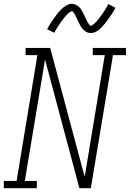

<svg xmlns="http://www.w3.org/2000/svg" viewBox="-35 -986 680 1006"><path d="M-15 0V-38H52L161 -697H99V-735H228L395 -110L409 -61L514 -697H451V-735H625V-697H557L441 0H381L201 -674L95 -38H158V0ZM441 -813Q435 -813 430 -814Q425 -815 420.5 -817Q416 -819 412 -822Q408 -825 404 -828.5Q400 -832 397 -835.5Q394 -839 391.5 -843Q389 -847 386.5 -851.5Q384 -856 381.5 -860.5Q379 -865 377 -869.5Q375 -874 373 -878Q371 -882 368.5 -887.5Q366 -893 363.5 -897.5Q361 -902 359 -906.5Q357 -911 354.5 -914.5Q352 -918 349 -922.5Q346 -927 342 -927Q338 -927 334 -924.5Q330 -922 327 -919.5Q324 -917 319 -912.5Q314 -908 312 -905.5Q310 -903 308 -901Q306 -899 303.5 -896Q301 -893 299 -890Q297 -887 294.5 -884Q292 -881 289.5 -877.5Q287 -874 284 -870Q281 -866 278.5 -862Q276 -858 273 -853.5Q270 -849 267 -844.5Q264 -840 261 -835Q258 -830 255 -825Q252 -820 249 -814L212 -833Q217 -843 222 -851Q227 -859 232 -867Q237 -875 242 -882Q247 -889 251.5 -895Q256 -901 260 -907Q264 -913 268.5 -918Q273 -923 277 -927.5Q281 -932 287 -938Q293 -944 299 -948.5Q305 -953 312 -957Q319 -961 326.5 -963.5Q334 -966 341 -966Q347 -966 352 -964.5Q357 -963 361.5 -961Q366 -959 370 -956.5Q374 -954 378 -950.5Q382 -947 385 -943.5Q388 -940 390.5 -935.5Q393 -931 395.5 -927Q398 -923 400.5 -918.5Q403 -914 405 -909.5Q407 -905 409 -900.5Q411 -896 413.5 -891Q416 -886 418.5 -881Q421 -876 423 -872Q425 -868 427.5 -864.5Q430 -861 433 -856Q436 -851 440 -851Q444 -851 448 -853.5Q452 -856 455 -858.5Q458 -861 463 -866Q468 -871 470 -873Q472 -875 474 -877.5Q476 -880 478.5 -883Q481 -886 483 -888.5Q485 -891 487.5 -894.5Q490 -898 492.5 -901.5Q495 -905 498 -908.5Q501 -912 503.5 -916.5Q506 -921 509 -925Q512 -929 515 -934Q518 -939 521 -944Q524 -949 527 -954Q530 -959 533 -965L570 -945Q565 -936 560 -927.5Q555 -919 550 -911.5Q545 -904 540 -897Q535 -890 530.5 -883.5Q526 -877 522 -871.5Q518 -866 513.5 -861Q509 -856 505 -851.5Q501 -847 495 -840.5Q489 -834 483 -829.5Q477 -825 470 -821Q463 -817 455.5 -815Q448 -813 441 -813Z"/></svg>

Font: Iosevka Curly Slab XLtEx
Style: Italic
Weight: 200
Width: 7
Italic angle: -9°
Monospace: yes
Designer: Belleve Invis
Foundry: Belleve Invis
Version: Version 11.1.0; ttfautohint (v1.8.3)